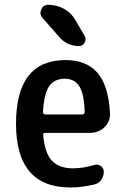

<svg xmlns="http://www.w3.org/2000/svg" viewBox="-20 -785 540 814"><path d="M254.9 -451.2Q210.9 -451.2 189 -420.4Q167 -389.6 162.1 -310.5Q162.1 -299.8 172.9 -299.8H328.1Q338.9 -299.8 338.9 -310.5Q336.9 -386.7 316.4 -418.9Q295.9 -451.2 254.9 -451.2ZM278.3 9.8Q47.9 9.8 47.9 -260.3Q47.9 -530.3 257.8 -530.3Q345.7 -530.3 392.6 -477.1Q439.5 -423.8 446.3 -306.6Q448.2 -270.5 423.3 -246.1Q398.4 -221.7 361.3 -221.7H172.9Q161.1 -221.7 163.1 -211.9Q169.9 -134.8 200.7 -103Q231.4 -71.3 290 -71.3Q332 -71.3 380.9 -85.9Q394.5 -89.8 407.2 -81.1Q419.9 -72.3 419.9 -56.6Q419.9 -38.1 409.2 -22.5Q398.4 -6.8 379.9 -2.9Q327.1 9.8 278.3 9.8ZM184.6 -764.6Q219.7 -764.6 250.5 -748Q281.2 -731.4 298.8 -701.2L338.9 -632.8Q346.7 -619.1 338.9 -604.5Q331.1 -589.8 315.4 -589.8Q264.6 -589.8 232.4 -627L160.2 -709Q146.5 -724.6 154.8 -744.6Q163.1 -764.6 184.6 -764.6Z"/></svg>

Font: Rounded-X Mgen+ 1mn medium
Style: Regular
Weight: 500
Designer: [Source Han Sans]
Ryoko NISHIZUKA  (kana & ideographs); Paul D. Hunt (Latin, Greek & Cyrillic); Wenlong ZHANG  (bopomofo
Version: Version 1.059.20150602